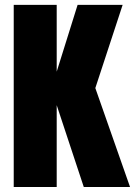

<svg xmlns="http://www.w3.org/2000/svg" viewBox="-20 -752 543 772"><path d="M35.2 0V-732.4H208V-463.9L292 -732.4H473.1L363.3 -397.9L502.9 0H316.9L208 -329.1V0Z"/></svg>

Font: webenart
Style: Regular
Weight: 400
Designer: Vernon Adams
Foundry: Vernon Adams
Version: Version 2.116; ttfautohint (v1.8.3)